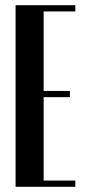

<svg xmlns="http://www.w3.org/2000/svg" viewBox="-20 -719 329 739"><path d="M270 -699V-675H148V-369H249V-345H148V-24H270V0H40V-699Z"/></svg>

Font: Moniqa Extra Bold Narrow Heading
Style: Regular
Weight: 800
Width: 4
Designer: Rajesh Rajput
Foundry: Rajesh Rajput
Version: Version 1.000;December 15, 2022;FontCreator 14.0.0.2794 32-b